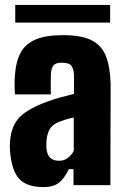

<svg xmlns="http://www.w3.org/2000/svg" viewBox="-20 -753 511 781"><path d="M157 8Q90 8 59 -24.5Q28 -57 21 -136Q19 -158 21 -180Q26 -242 60.5 -277Q95 -312 176 -341Q203 -351 228 -357.5Q253 -364 281 -371V-448Q280 -472 270.5 -485Q261 -498 232 -498Q207 -498 198 -487.5Q189 -477 187 -453Q187 -446 186.5 -429.5Q186 -413 186.5 -395.5Q187 -378 187 -369H41Q40 -374 39.5 -397Q39 -420 40 -436Q43 -497 62 -535Q81 -573 123 -591.5Q165 -610 236 -610Q311 -610 352 -589.5Q393 -569 410.5 -525.5Q428 -482 430 -412L429 0H279V-65H260Q242 -27 219.5 -9.5Q197 8 157 8ZM220 -99Q240 -99 255 -110Q270 -121 280 -139V-275Q242 -267 215 -255Q189 -243 180 -223.5Q171 -204 169 -180Q168 -162 169 -148Q174 -99 220 -99ZM42 -661V-733H428V-661Z"/></svg>

Font: Big Shoulders Display Black
Style: Regular
Weight: 900
Designer: Patric King
Foundry: XO Type Co
Version: Version 1.000; ttfautohint (v1.8.2)